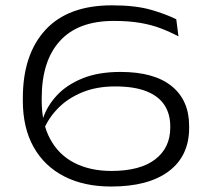

<svg xmlns="http://www.w3.org/2000/svg" viewBox="-20 -670 770 702"><path d="M386 12Q287.5 12 215 -25Q142.5 -62 103 -132.2Q63.5 -202.5 63.5 -301.5V-311.5Q63.5 -471 146.2 -560.8Q229 -650.5 389 -650.5Q474 -650.5 529.8 -634.8Q585.5 -619 624.5 -599.5L632.5 -537Q601.5 -553.5 568.2 -566.2Q535 -579 493.5 -586.2Q452 -593.5 396 -593.5Q265.5 -593.5 199 -520.2Q132.5 -447 132.5 -311.5V-301.5Q132.5 -218.5 163.8 -161Q195 -103.5 252.5 -74.2Q310 -45 387.5 -45Q492 -45 547.2 -87.2Q602.5 -129.5 602.5 -203.5V-208Q602.5 -253.5 581.2 -286Q560 -318.5 515.5 -336.2Q471 -354 401 -354Q333 -354 280.8 -332.5Q228.5 -311 193 -275Q157.5 -239 139 -194.5L126.5 -238H137.5Q152.5 -283 188.2 -321.5Q224 -360 281.8 -383.5Q339.5 -407 420.5 -407Q543.5 -407 607.5 -355.2Q671.5 -303.5 671.5 -209.5V-202Q671.5 -100 597.2 -44Q523 12 386 12Z"/></svg>

Font: Anek Latin Expanded Light
Style: Regular
Weight: 300
Width: 7
Designer: Yesha Goshar
Foundry: Ek Type
Version: Version 1.003